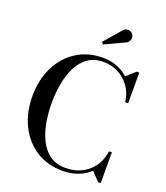

<svg xmlns="http://www.w3.org/2000/svg" viewBox="-174 -1101 1066 1230"><g transform="rotate(20 359.0 -486.5)"><path d="M398.5 10Q294 10 216.5 -40Q139 -90 96.2 -177Q53.5 -264 53.5 -375Q53.5 -486.5 96.2 -573.2Q139 -660 216.5 -710Q294 -760 398.5 -760Q447.5 -760 491.2 -743.2Q535 -726.5 568 -696L628 -750H645.5V-540.5H625.5Q618.5 -600 587.2 -644Q556 -688 509.2 -712Q462.5 -736 408.5 -736Q346 -736 303 -705.8Q260 -675.5 234 -623.8Q208 -572 196.2 -507.5Q184.5 -443 184.5 -375Q184.5 -307 196.2 -242.5Q208 -178 234 -126.2Q260 -74.5 303 -44.2Q346 -14 408.5 -14Q458 -14 497.5 -29Q537 -44 566.2 -70.8Q595.5 -97.5 613 -133Q630.5 -168.5 635.5 -209.5H655.5V0H638L583 -57.5Q549.5 -26 502.2 -8Q455 10 398.5 10ZM365 -839.5 353.5 -853 450.5 -965Q462 -979.5 475.8 -982Q489.5 -984.5 502 -979Q514.5 -973.5 520 -963.5Q526.5 -953.5 525.8 -940.5Q525 -927.5 518 -917Q511 -906.5 498 -901.5Z"/></g></svg>

Font: Bodoni Moda Medium
Style: Regular
Weight: 500
Designer: Owen Earl
Foundry: indestructible type
Version: Version 2.005